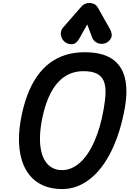

<svg xmlns="http://www.w3.org/2000/svg" viewBox="-20 -1283 878 1303"><path d="M402.5 0Q318 0 256.5 -32.5Q195 -65 158.5 -126.5Q122 -188 112 -275Q102 -362 121 -470.5Q137.5 -561.5 164.8 -634.8Q192 -708 230 -763Q268 -818 316.8 -854.8Q365.5 -891.5 424.8 -910Q484 -928.5 554 -928.5Q673.5 -928.5 740.2 -883.5Q807 -838.5 827.5 -754.5Q848 -670.5 827.5 -553Q812.5 -468 789.2 -393.8Q766 -319.5 735.8 -258Q705.5 -196.5 668.8 -148.5Q632 -100.5 589.8 -67.5Q547.5 -34.5 500.5 -17.2Q453.5 0 402.5 0ZM262 -456Q251.5 -395 251.2 -344Q251 -293 260.8 -253Q270.5 -213 289.8 -185.2Q309 -157.5 337 -143Q365 -128.5 401.5 -128.5Q434 -128.5 464.5 -141.5Q495 -154.5 522.8 -179.2Q550.5 -204 575 -240Q599.5 -276 620 -322.5Q640.5 -369 656.8 -424.8Q673 -480.5 684 -545Q695 -606 696.2 -653.2Q697.5 -700.5 684 -733.2Q670.5 -766 637.5 -783Q604.5 -800 546.5 -800Q502.5 -800 464.5 -786.2Q426.5 -772.5 394.8 -744.8Q363 -717 337.8 -675.8Q312.5 -634.5 293.5 -579.5Q274.5 -524.5 262 -456ZM691.5 -988.5Q664.5 -980.5 639.8 -992Q615 -1003.5 605.5 -1028.5L572 -1117L518 -1021Q498 -984.5 468 -983.2Q438 -982 416.5 -1001Q396 -1020.5 393 -1048Q390 -1075.5 408.5 -1096.5L533 -1239Q544 -1251.5 557.8 -1257.2Q571.5 -1263 585.5 -1263Q602.5 -1263 618.2 -1256Q634 -1249 644.5 -1230.5L726 -1086Q746.5 -1049.5 732.8 -1023.2Q719 -997 691.5 -988.5Z"/></svg>

Font: Edu VIC WA NT Hand
Style: Regular
Weight: 400
Designer: Tina and Corey Anderson, Eben Sorkin, Mirko Velimirovic
Foundry: Google for Education
Version: Version 1.000